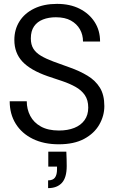

<svg xmlns="http://www.w3.org/2000/svg" viewBox="-20 -732 588 990"><path d="M283 12Q206 12 149 -16Q92 -44 61 -94Q30 -144 30 -210H118Q118 -169 136 -134.5Q154 -100 191 -79.5Q228 -59 284 -59Q329 -59 363 -72.5Q397 -86 416 -112.5Q435 -139 435 -177Q435 -216 417.5 -241.5Q400 -267 369.5 -284Q339 -301 302 -313.5Q265 -326 226 -339Q137 -370 95.5 -414.5Q54 -459 54 -526Q54 -580 80.5 -622Q107 -664 156.5 -688Q206 -712 274 -712Q341 -712 390.5 -687Q440 -662 468 -618.5Q496 -575 496 -518H408Q408 -553 392 -581Q376 -609 345.5 -626Q315 -643 268 -643Q231 -643 201.5 -631.5Q172 -620 155.5 -596Q139 -572 139 -534Q139 -502 152 -481Q165 -460 191 -444.5Q217 -429 254.5 -415Q292 -401 340 -384Q391 -366 431.5 -341.5Q472 -317 495 -280Q518 -243 518 -185Q518 -135 492 -89.5Q466 -44 414 -16Q362 12 283 12ZM228 238V198Q253 198 263.5 183.5Q274 169 274 141V127H229V50H322Q323 70 323.5 89Q324 108 324 124Q324 184 299 211Q274 238 228 238Z"/></svg>

Font: DM Sans 36pt
Style: Regular
Weight: 400
Designer: Colophon Foundry, Jonny Pinhorn
Foundry: Colophon Foundry
Version: Version 4.004;gftools[0.9.30]